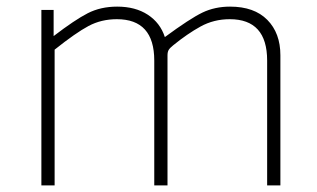

<svg xmlns="http://www.w3.org/2000/svg" viewBox="-20 -560 957 580"><path d="M105 -530H142V-451Q206 -500 245 -520Q284 -540 334 -540Q389 -540 426.5 -515.5Q464 -491 478 -448Q554 -504 591.5 -522Q629 -540 675 -540Q748 -540 787.5 -500Q827 -460 827 -393V0H787V-377Q787 -502 674 -502Q626 -502 586 -480Q546 -458 503 -423Q493 -415 489.5 -409Q486 -403 486 -393V0H446V-377Q446 -502 333 -502Q286 -502 247.5 -481.5Q209 -461 145 -410V0H105Z"/></svg>

Font: Morrison Thin
Style: Regular
Weight: 100
Designer: Pablo Impallari, Rodrigo Fuenzalida (Modified by Dan O. Williams)
Version: Version 0.03;June 6, 2019;FontCreator 11.5.0.2425 64-bit; tt